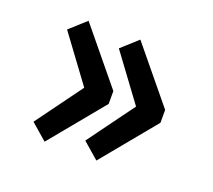

<svg xmlns="http://www.w3.org/2000/svg" viewBox="-84 -597 730 658"><g transform="rotate(20 281.0 -268.5)"><path d="M135.3 -48.3 76.2 -99.6 199.7 -268.6 76.2 -436 135.3 -489.3 297.4 -292V-245.1ZM324.2 -48.3 265.1 -99.6 388.7 -268.6 265.1 -436 324.2 -489.3 486.3 -292V-245.1Z"/></g></svg>

Font: Reddit Mono
Style: Bold
Weight: 700
Designer: Stephen Hutchings
Foundry: Reddit
Version: Version 1.009